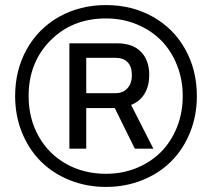

<svg xmlns="http://www.w3.org/2000/svg" viewBox="-20 -718 797 750"><path d="M39.1 -342.8Q39.1 -444.3 84.5 -525.6Q129.9 -606.9 211.2 -652.6Q292.5 -698.2 394 -698.2Q495.6 -698.2 576.9 -652.6Q658.2 -606.9 703.6 -525.6Q749 -444.3 749 -342.8Q749 -266.6 722.4 -200.7Q695.8 -134.8 648.9 -87.9Q602.1 -41 536.1 -14.4Q470.2 12.2 394 12.2Q317.9 12.2 252 -14.4Q186 -41 139.2 -87.9Q92.3 -134.8 65.7 -200.7Q39.1 -266.6 39.1 -342.8ZM394 -39.1Q458.5 -39.1 514.2 -62Q569.8 -85 609.4 -125Q648.9 -165 671.4 -221.4Q693.8 -277.8 693.8 -342.8Q693.8 -407.2 671.4 -463.6Q648.9 -520 609.4 -560.1Q569.8 -600.1 514.2 -623Q458.5 -646 394 -646Q262.7 -646 177.2 -560.1Q91.8 -474.1 91.8 -342.8Q91.8 -255.9 130.4 -186.5Q168.9 -117.2 238 -78.1Q307.1 -39.1 394 -39.1ZM251 -137.2V-548.8H437Q498.5 -548.8 530.8 -515.6Q563 -482.4 563 -424.8Q563 -383.3 545.2 -352.8Q527.3 -322.3 492.2 -308.1L579.1 -137.2H506.8L428.2 -295.9H316.9V-137.2ZM316.9 -354H431.2Q460 -354 477.5 -372.8Q495.1 -391.6 495.1 -424.8Q495.1 -457.5 478.5 -474.9Q461.9 -492.2 431.2 -492.2H316.9Z"/></svg>

Font: Archivo Medium
Style: Italic
Weight: 500
Italic angle: -10°
Designer: Hector Gatti
Foundry: Omnibus-Type
Version: Version 2.001